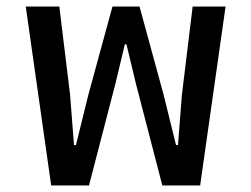

<svg xmlns="http://www.w3.org/2000/svg" viewBox="-20 -569 771 589"><path d="M59 -549H162L195 -278L207 -124H213L251 -278L325 -549H408L482 -278L520 -124H526L538 -278L571 -549H672L594 0H478L397 -312L368 -433H363L334 -312L253 0H137Z"/></svg>

Font: IBM Plex Sans Thai Medm
Style: Regular
Weight: 500
Designer: Mike Abbink, Paul van der Laan, Pieter van Rosmalen, Ben Mitchell, Mark Frömberg
Foundry: Bold Monday
Version: Version 1.2